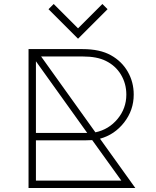

<svg xmlns="http://www.w3.org/2000/svg" viewBox="-20 -942 780 962"><path d="M658 0H123V-696H394Q481 -696 536 -665Q590 -635 620 -583Q650 -531 650 -468Q650 -390 602 -328.5Q554 -267 481 -247ZM186 -659 458 -279Q525 -293 569 -346Q613 -399 613 -468Q613 -523 586 -568Q559 -613 510 -637Q466 -659 395 -659ZM160 -635V-276H417ZM160 -37H588L442 -240L411 -239H160ZM223 -896 371 -748 519 -896 493 -922 371 -800 249 -922Z"/></svg>

Font: Major Mono Display
Style: Regular
Weight: 400
Designer: Emre Parlak
Foundry: Emre Parlak
Version: Version 2.000; ttfautohint (v1.8) -l 8 -r 50 -G 200 -x 14 -D